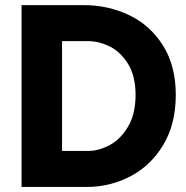

<svg xmlns="http://www.w3.org/2000/svg" viewBox="-20 -740 738 760"><path d="M65.4 -719.7H311.5Q408.7 -719.7 491.7 -679.9Q574.7 -640.1 625.2 -559.8Q675.8 -479.5 675.8 -364.3Q675.8 -248.5 626 -166Q576.2 -83.5 495.4 -41.7Q414.6 0 324.2 0H65.4ZM516.6 -364.3Q516.6 -438.5 487.3 -486.3Q458 -534.2 415 -555.7Q372.1 -577.1 329.1 -577.1H225.6V-142.6H329.1Q371.6 -142.6 414.8 -166Q458 -189.5 487.3 -239.5Q516.6 -289.6 516.6 -364.3Z"/></svg>

Font: Reddit Sans Vanilla ExtraBold
Style: Regular
Weight: 800
Designer: Stephen Hutchings
Foundry: Reddit
Version: Version 1.013